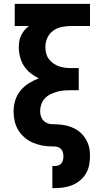

<svg xmlns="http://www.w3.org/2000/svg" viewBox="-20 -755 540 990"><path d="M250 215V101H263Q273 101 282 97.5Q291 94 297 86.5Q303 79 305 69.5Q307 60 307 51Q307 40 304 30Q301 20 294 12.5Q287 5 276.5 2.5Q266 0 256 0H246Q221 0 196 -5Q171 -10 148 -20Q125 -30 106 -46.5Q87 -63 74 -84.5Q61 -106 55.5 -131Q50 -156 50 -181Q50 -209 58.5 -237Q67 -265 85.5 -287.5Q104 -310 128.5 -325.5Q153 -341 180 -351Q157 -362 137 -378Q117 -394 103.5 -415Q90 -436 83.5 -461Q77 -486 77 -511Q77 -527 79.5 -542.5Q82 -558 89 -572.5Q96 -587 106 -599Q116 -611 129 -621H56V-735H444V-621H347Q323 -621 298.5 -616Q274 -611 254 -596.5Q234 -582 224 -559.5Q214 -537 214 -512Q214 -496 218 -480Q222 -464 231.5 -451Q241 -438 254.5 -428.5Q268 -419 283 -413.5Q298 -408 314.5 -406Q331 -404 347 -404H386V-290H347Q329 -290 310.5 -288.5Q292 -287 274.5 -282Q257 -277 240.5 -269Q224 -261 211.5 -248Q199 -235 193 -217.5Q187 -200 187 -182Q187 -165 193.5 -149.5Q200 -134 214 -125Q228 -116 244.5 -115Q261 -114 277.5 -113.5Q294 -113 310.5 -110Q327 -107 342.5 -101.5Q358 -96 372 -88Q386 -80 398 -68.5Q410 -57 419 -43Q428 -29 434 -14Q440 1 442 17.5Q444 34 444 50Q444 74 439.5 97Q435 120 423 140Q411 160 393 175Q375 190 353.5 199Q332 208 309 211.5Q286 215 263 215Z"/></svg>

Font: Iosevka Curly Heavy
Style: Regular
Weight: 900
Monospace: yes
Designer: Belleve Invis
Foundry: Belleve Invis
Version: Version 22.1.2; ttfautohint (v1.8.4)